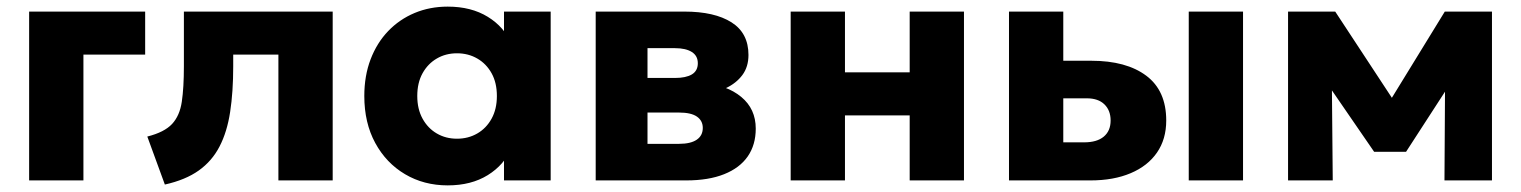

<svg xmlns="http://www.w3.org/2000/svg" viewBox="-20 -545 4596 580"><path d="M68 0V-510H418.5V-380H232V0Z M478 12.5 425 -132.5Q476.5 -145.5 499.8 -170.5Q523 -195.5 529.2 -237.8Q535.5 -280 535.5 -345V-510H985V0H821V-380H684.5V-345Q684.5 -267 675.2 -206.8Q666 -146.5 643.2 -102.5Q620.5 -58.5 580.5 -30Q540.5 -1.5 478 12.5Z M1332.5 15Q1260.5 15 1203.5 -18.8Q1146.5 -52.5 1113.5 -113.2Q1080.5 -174 1080.5 -255Q1080.5 -316 1099.5 -365.8Q1118.5 -415.5 1152.5 -451Q1186.5 -486.5 1232.5 -505.8Q1278.5 -525 1332.5 -525Q1403.5 -525 1453.5 -494.2Q1503.5 -463.5 1525 -412.5L1502.5 -377V-510H1643.5V0H1502.5V-133L1525 -98Q1503.5 -47 1453.5 -16Q1403.5 15 1332.5 15ZM1360.5 -126Q1394.5 -126 1421.8 -141.8Q1449 -157.5 1465 -186.5Q1481 -215.5 1481 -255Q1481 -295 1465 -323.8Q1449 -352.5 1421.8 -368.2Q1394.5 -384 1360.5 -384Q1326.5 -384 1299.5 -368.2Q1272.5 -352.5 1256.5 -323.8Q1240.5 -295 1240.5 -255Q1240.5 -215.5 1256.5 -186.5Q1272.5 -157.5 1299.5 -141.8Q1326.5 -126 1360.5 -126Z M1779.5 0V-510H2047.5Q2138.5 -510 2189.8 -477.5Q2241 -445 2241 -379Q2241 -343 2222.5 -318.2Q2204 -293.5 2172.8 -278.8Q2141.5 -264 2103.5 -258.5L2101 -295Q2175.5 -288.5 2219.2 -252.2Q2263 -216 2263 -156.5Q2263 -107.5 2238.8 -72.5Q2214.5 -37.5 2167.5 -18.8Q2120.5 0 2053 0ZM1936 -110.5H2031.5Q2066.5 -110.5 2084.8 -123Q2103 -135.5 2103 -158.5Q2103 -180.5 2085.2 -192.8Q2067.5 -205 2031.5 -205H1921V-309.5H2019Q2052 -309.5 2070 -320.2Q2088 -331 2088 -354Q2088 -376.5 2069.8 -388Q2051.5 -399.5 2019 -399.5H1936Z M2368.5 0V-510H2532.5V-326.5H2728V-510H2892V0H2728V-196.5H2532.5V0Z M3028 0V-510H3192V-115H3255Q3293.5 -115 3314.2 -132.2Q3335 -149.5 3335 -181Q3335 -211.5 3316.2 -229.8Q3297.5 -248 3263 -248H3175.5V-361.5H3276.5Q3382.5 -361.5 3442.8 -316.2Q3503 -271 3503 -181Q3503 -124.5 3475 -84Q3447 -43.5 3395.5 -21.8Q3344 0 3274 0ZM3571 0V-510H3735V0Z M3871 0V-510H4010.5H4013.5L4220.5 -195L4150.5 -194L4344.5 -510H4487V0H4343.5L4345.5 -330.5L4377.5 -318L4227.5 -86.5H4131L3971.5 -318.5L4003 -331L4006 0Z"/></svg>

Font: Geologica Cursive
Style: Bold
Weight: 700
Designer: Sindre Bremnes, Frode Helland
Foundry: Monokrom Skriftforlag AS
Version: Version 1.010;gftools[0.9.28]